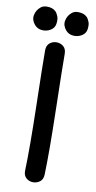

<svg xmlns="http://www.w3.org/2000/svg" viewBox="-97 -923 483 964"><g transform="rotate(10 144.0 -441.5)"><path d="M196 -49Q200 -164 195 -379Q190 -593 190 -664Q190 -689 175 -701.5Q160 -714 140 -714Q120 -714 105 -701.5Q90 -689 90 -664Q90 -592 95 -380Q100 -168 96 -53Q95 -28 109.5 -15Q124 -2 143.5 -1.5Q163 -1 179 -12.5Q195 -24 196 -49ZM282 -806Q285 -828 280 -842Q273 -860 265 -867Q256 -875 247 -878Q236 -882 223 -882Q202 -883 189 -872Q168 -855 163 -829Q158 -803 178 -780Q193 -763 216.5 -761.5Q240 -760 259.5 -772Q279 -784 282 -806ZM123 -806Q126 -828 121 -842Q114 -860 106 -867Q97 -875 88 -878Q77 -882 64 -882Q43 -883 30 -872Q9 -855 4 -829Q-1 -803 19 -780Q34 -763 57.5 -761.5Q81 -760 100.5 -772Q120 -784 123 -806Z"/></g></svg>

Font: Balsamiq Sans
Style: Regular
Weight: 400
Designer: Michael Angeles
Foundry: Balsamiq SRL
Version: Version 1.020; ttfautohint (v1.8.4.7-5d5b);gftools[0.9.26]